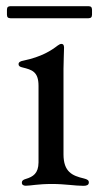

<svg xmlns="http://www.w3.org/2000/svg" viewBox="-20 -596 323 622"><path d="M63.6 5.7C79.5 5.7 101.9 0 148.4 0C190.3 0 223.4 6 250.4 6C260.3 6 267.8 3.6 267.8 -5C267.8 -11.7 263.5 -14.9 252.1 -17.8C214.5 -26.6 185.7 -38.7 185.7 -96.2V-373.2C185.7 -400.9 187.5 -424.7 187.5 -441.8C187.5 -451 183.9 -453.8 179 -453.8C175.1 -453.8 171.5 -451.7 166.5 -448.2C146.7 -432.9 115.4 -411.9 55.4 -399.5C45.8 -397.7 40.1 -394.5 40.1 -388.1C40.1 -382.1 44.7 -379.3 52.9 -377.5C83.1 -370 104.8 -364.3 104.8 -317.8V-69.6C104.4 -34.4 87.4 -23.4 63.6 -16.3C55 -13.8 50.8 -10.7 50.8 -4.3C50.8 2.8 56.1 5.7 63.6 5.7ZM2.5 -548.3C2.8 -540.1 5.7 -537.3 13.8 -536.9H266.7C274.9 -537.3 277.7 -540.1 278.1 -548.3V-564.6C277.7 -572.8 274.9 -575.6 266.7 -576H13.8C5.7 -575.6 2.8 -572.8 2.5 -564.6Z"/></svg>

Font: Margiela Serif Text
Style: Regular
Weight: 400
Designer: Andreas Faust, Stefan Endress
Version: Version 1.002;FEAKit 1.0